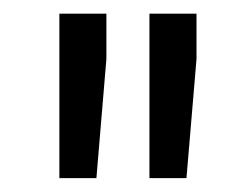

<svg xmlns="http://www.w3.org/2000/svg" viewBox="-20 -770 360 281"><path d="M135.7 -683.6 121.1 -509.3H66.9V-750H135.7ZM267.6 -683.6 252.9 -509.3H198.7V-750H267.6Z"/></svg>

Font: Roboto21382017
Style: Regular
Weight: 400
Designer: Christian Robertson
Foundry: Google
Version: Version 2.138; 2017